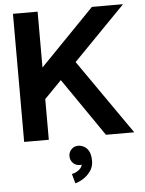

<svg xmlns="http://www.w3.org/2000/svg" viewBox="-63 -773 814 1079"><g transform="rotate(-5 344.0 -233.5)"><path d="M244.6 -389.4 512.7 0H672.4L359.1 -449.7ZM190.4 -229.5 672.4 -722.7Q660.4 -722.7 636.2 -722.7Q612.1 -722.7 584.5 -722.7Q556.9 -722.7 532.8 -722.7Q508.8 -722.7 496.6 -722.7L190.4 -407.7V-722.7H51.3V0H190.4ZM297.9 102.3Q297.9 125 313.4 140.7Q328.9 156.5 351.6 156.5Q374.5 156.5 390 140.7Q405.5 125 405.5 102.3Q405.5 79.3 389.8 63.6Q374 47.9 351.6 47.9Q328.9 47.9 313.4 63.6Q297.9 79.3 297.9 102.3ZM303 202.9 317.6 256.6Q336.9 252.4 361.5 237.4Q386 222.4 404.1 197.5Q422.1 172.6 422.1 139.6Q422.1 103.5 410.8 83.6Q399.4 63.7 383.1 55.8Q366.7 47.9 351.6 47.9L352.1 102.3Q352.1 102.3 358.4 116.5Q364.7 130.6 364.7 139.6Q364.7 167 345.2 182.9Q325.7 198.7 303 202.9Z"/></g></svg>

Font: Giphurs
Style: Regular
Weight: 400
Version: Version 2.010